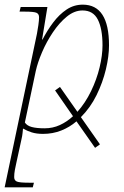

<svg xmlns="http://www.w3.org/2000/svg" viewBox="-25 -566 533 826"><path d="M384 70 304 -44Q275 -19 238.5 -4.5Q202 10 160 10Q132 10 111.5 3.5Q91 -3 74 -13Q73 -4 72 7Q71 18 67 35L45 136Q42 149 39 165Q36 181 36 196Q36 210 47.5 215Q59 220 99 220H121L116 240H-5L134 -421Q137 -437 140 -457.5Q143 -478 143 -492Q143 -506 132 -511Q121 -516 81 -516H59L64 -536H179L156 -396H158Q178 -435 204 -469.5Q230 -504 261.5 -525Q293 -546 331 -546Q444 -546 444 -371Q444 -324 430.5 -267.5Q417 -211 390.5 -157Q364 -103 323 -62L405 55ZM167 -14Q202 -14 232.5 -28Q263 -42 289 -66L212 -177L233 -192L308 -85Q342 -123 366.5 -173.5Q391 -224 403.5 -276Q416 -328 416 -371Q416 -442 396 -481.5Q376 -521 330 -521Q295 -521 262.5 -494.5Q230 -468 202.5 -427Q175 -386 156 -341.5Q137 -297 129 -261L82 -39Q91 -25 112 -19.5Q133 -14 167 -14Z"/></svg>

Font: Noto Serif Thin
Style: Italic
Weight: 100
Italic angle: -12°
Designer: Monotype Design Team
Foundry: Monotype Imaging Inc.
Version: Version 2.014; ttfautohint (v1.8.4.7-5d5b)